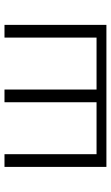

<svg xmlns="http://www.w3.org/2000/svg" viewBox="165 -670 505 876"><g transform="rotate(-90 418.0 -232.5)"><path d="M742 -465V0H94V-465H152V-45H389V-465H447V-45H684V-465Z"/></g></svg>

Font: Ysabeau SC Semilight
Style: Regular
Weight: 300
Designer: Christian Thalmann (Catharsis Fonts)
Version: Version 0.003